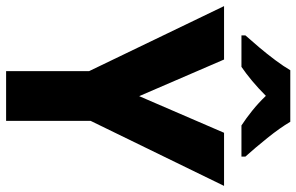

<svg xmlns="http://www.w3.org/2000/svg" viewBox="-191 -873 971 629"><g transform="rotate(90 294.5 -558.5)"><path d="M295 -529 415 -807H589L376 -370V-93H213V-365L0 -807H175ZM379 -1024Q399 -990 432 -949Q465 -908 493 -877V-864H391Q368 -879 343 -899Q318 -919 294 -944Q269 -919 245 -899Q221 -879 199 -864H96V-877Q113 -896 135 -922Q157 -948 177.5 -975.5Q198 -1003 210 -1024Z"/></g></svg>

Font: Noto Sans Telugu UI SemiCondensed ExtraBold
Style: Regular
Weight: 800
Width: 4
Designer: Jelle Bosma - Monotype Design Team
Foundry: Monotype Imaging Inc.
Version: Version 2.005; ttfautohint (v1.8.4.7-5d5b)